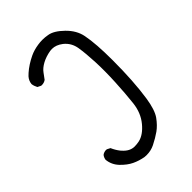

<svg xmlns="http://www.w3.org/2000/svg" viewBox="-229 -868 958 958"><g transform="rotate(-45 250.0 -388.5)"><path d="M220.2 -1.5Q251.5 -1.5 277.8 -14.6Q311 -31.2 337.4 -49.8Q363.3 -68.4 386.2 -100.1Q408.7 -131.8 419.4 -201.7Q435.5 -308.6 435.5 -456.5Q435.5 -572.8 422.4 -639.2Q413.1 -687.5 372.1 -727.5Q331.1 -767.6 296.4 -772.9Q276.9 -776.4 259.8 -776.4Q242.7 -776.4 227.5 -773.9Q194.8 -769 168.9 -756.8Q125 -735.8 94.2 -708.5Q87.9 -702.6 81.5 -696.3Q66.9 -679.7 64.9 -658.2Q66.9 -642.6 75.2 -627.4L92.8 -618.7Q95.2 -618.2 97.7 -618.2Q113.8 -618.2 126 -627Q135.3 -639.6 147.9 -656.7Q161.1 -675.3 187.3 -689.5Q213.4 -703.6 247.6 -709.5Q254.4 -710.4 261.2 -710.4Q289.6 -710.4 317.4 -689Q350.6 -662.6 357.7 -619.1Q364.7 -575.7 367.7 -510.5Q370.6 -445.3 366.7 -368.4Q362.8 -291.5 356 -231.9Q349.1 -170.9 314 -128.4Q278.8 -85.9 240.7 -77.6Q224.1 -74.2 208.5 -74.2Q175.3 -74.2 147.9 -105.5Q145.5 -107.9 143.1 -110.8Q127.4 -130.9 117.7 -153.8L100.6 -162.6Q97.7 -163.1 93.3 -163.1Q88.9 -163.1 82.3 -161.1Q75.7 -159.2 69.3 -154.3Q61 -143.6 59.1 -129.9Q63 -91.8 89.8 -63.5Q117.7 -34.7 145.5 -21.5Q173.3 -8.3 205.6 -2.4Q213.4 -1.5 220.2 -1.5Z"/></g></svg>

Font: Bakudai
Style: Light
Weight: 300
Version: Version 1.48